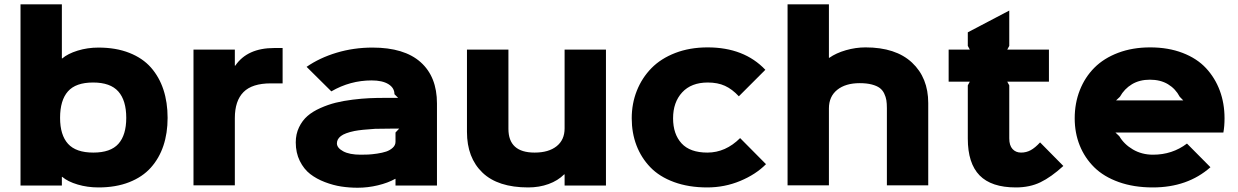

<svg xmlns="http://www.w3.org/2000/svg" viewBox="-20 -860 5747 891"><path d="M565.9 -313Q565.9 -394 529.1 -435.5Q492.2 -477.1 412.1 -477.1Q331.5 -477.1 295.2 -435.8Q258.8 -394.5 258.8 -313Q258.8 -233.4 295.7 -192.6Q332.5 -151.9 413.1 -151.9Q493.2 -151.9 529.5 -192.6Q565.9 -233.4 565.9 -313ZM757.8 -313Q757.8 -242.2 738.3 -183.8Q718.8 -125.5 679.9 -82Q641.1 -38.6 579.3 -14.4Q517.6 9.8 437 9.8Q385.7 9.8 340.3 -3.7Q294.9 -17.1 269 -39.1H267.1V1H75.2V-839.8H267.1V-588.9H269Q294.4 -610.8 340.1 -625Q385.7 -639.2 437 -639.2Q518.1 -639.2 580.1 -614.7Q642.1 -590.3 680.7 -546.4Q719.2 -502.4 738.5 -443.6Q757.8 -384.8 757.8 -313Z M1291.5 -637.2V-473.1H1236.8Q1149.9 -473.1 1109.9 -432.6Q1069.8 -392.1 1069.8 -312V0H877.9V-629.9H1069.8V-555.2H1071.8Q1127.4 -637.2 1252.9 -637.2Z M1815.4 -245.1 1832.5 -263.2H1801.8Q1754.9 -263.2 1720.7 -262.2Q1657.2 -258.3 1624.5 -252Q1580.1 -242.7 1561.8 -228.5Q1543.5 -214.4 1543.5 -194.8Q1543.5 -173.8 1572.5 -158Q1601.6 -142.1 1653.8 -142.1Q1671.9 -142.1 1688.7 -142.8Q1705.6 -143.6 1730.2 -147.2Q1754.9 -150.9 1772.2 -156.7Q1789.6 -162.6 1802.5 -174.3Q1815.4 -186 1815.4 -202.1ZM2007.8 -379.9V1H1815.4V-29.8H1813.5Q1780.3 -11.2 1733.6 0Q1687 11.2 1639.6 11.2Q1601.1 11.2 1564 5.6Q1526.9 0 1487.8 -14.9Q1448.7 -29.8 1419.4 -52.5Q1390.1 -75.2 1371.3 -113Q1352.5 -150.9 1352.5 -199.2Q1352.5 -237.8 1367.7 -269.3Q1382.8 -300.8 1407 -321.8Q1431.2 -342.8 1466.8 -358.6Q1502.4 -374.5 1537.8 -383.3Q1573.2 -392.1 1616.5 -397.5Q1659.7 -402.8 1693.6 -404.3Q1727.5 -405.8 1765.6 -405.8H1827.6L1810.5 -422.9Q1810.5 -452.1 1782.5 -469.5Q1754.4 -486.8 1704.6 -486.8Q1605 -486.8 1517.6 -436L1402.8 -549.8Q1463.4 -591.8 1542.5 -615.5Q1621.6 -639.2 1708.5 -639.2Q1856 -639.2 1931.9 -571.5Q2007.8 -503.9 2007.8 -379.9Z M2792 -629.9V1H2600.1V-50.8H2598.1Q2568.8 -21.5 2525.6 -5.9Q2482.4 9.8 2431.2 9.8Q2290.5 9.8 2218.8 -59.1Q2147 -127.9 2147 -248V-629.9H2339.4V-262.2Q2339.4 -151.9 2460.9 -151.9Q2525.9 -151.9 2563 -181.4Q2600.1 -210.9 2600.1 -264.2V-629.9Z M3414.6 -219.2 3534.7 -98.1Q3487.3 -50.3 3415 -20.3Q3342.8 9.8 3261.7 9.8Q3175.8 9.8 3107.9 -15.1Q3040 -40 2997.8 -84Q2955.6 -127.9 2933.6 -185.5Q2911.6 -243.2 2911.6 -311Q2911.6 -379.4 2935.3 -439Q2959 -498.5 3002.9 -543.5Q3046.9 -588.4 3114 -614.3Q3181.2 -640.1 3263.7 -640.1Q3433.1 -640.1 3531.7 -536.1L3408.7 -413.1Q3377.9 -446.3 3344.2 -461.7Q3310.5 -477.1 3264.6 -477.1Q3188 -477.1 3145.8 -431.4Q3103.5 -385.7 3103.5 -311Q3103.5 -237.8 3142.8 -194.8Q3182.1 -151.9 3262.7 -151.9Q3347.2 -151.9 3414.6 -219.2Z M4287.6 -381.8V0H4095.7V-357.9Q4095.7 -379.4 4093.3 -394.8Q4090.8 -410.2 4083.3 -426Q4075.7 -441.9 4062.3 -451.9Q4048.8 -461.9 4025.4 -468Q4002 -474.1 3969.7 -474.1Q3903.8 -474.1 3865.2 -443.1Q3826.7 -412.1 3826.7 -356.9V0H3634.8V-839.8H3826.7V-591.8H3828.6Q3859.9 -613.8 3905.5 -627Q3951.2 -640.1 3996.6 -640.1Q4136.7 -640.1 4212.2 -569.6Q4287.6 -499 4287.6 -381.8Z M4806.6 -199.2 4914.6 -89.8Q4857.9 -38.1 4808.3 -14.2Q4758.8 9.8 4694.3 9.8Q4580.6 9.8 4525.9 -46.1Q4471.2 -102.1 4471.2 -216.8V-463.9L4480.5 -481H4382.3V-629.9H4480.5L4471.2 -647V-710L4663.6 -811V-647L4654.3 -629.9H4847.7V-481H4654.3L4663.6 -463.9V-217.8Q4663.6 -185.1 4678.7 -168.5Q4693.8 -151.9 4718.3 -151.9Q4742.7 -151.9 4763.2 -163.1Q4783.7 -174.3 4806.6 -199.2Z M5159.2 -394H5471.2L5454.6 -411.1Q5435.1 -448.2 5400.1 -469.2Q5365.2 -490.2 5316.4 -490.2Q5268.1 -490.2 5232.9 -469Q5197.8 -447.8 5177.2 -411.1ZM5662.6 -311Q5662.6 -273.9 5657.2 -245.1H5156.2L5174.3 -228Q5196.3 -190.4 5237.5 -166.3Q5278.8 -142.1 5330.6 -142.1Q5420.4 -142.1 5488.3 -193.8L5597.2 -84Q5491.2 9.8 5329.6 9.8Q5241.7 9.8 5171.9 -15.1Q5102.1 -40 5057.9 -83.7Q5013.7 -127.4 4990.5 -185.3Q4967.3 -243.2 4967.3 -311Q4967.3 -381.3 4991 -441.4Q5014.6 -501.5 5058.6 -545.7Q5102.5 -589.8 5169.2 -615Q5235.8 -640.1 5317.4 -640.1Q5401.4 -640.1 5468 -614.5Q5534.7 -588.9 5576.7 -543.7Q5618.7 -498.5 5640.6 -439.5Q5662.6 -380.4 5662.6 -311Z"/></svg>

Font: Sinkin Sans 800 Black
Style: Regular
Weight: 900
Designer: Keith Bates
Foundry: K-Type
Version: Sinkin Sans (version 1.0)  by Keith Bates   •   © 2014   www